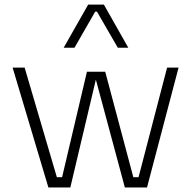

<svg xmlns="http://www.w3.org/2000/svg" viewBox="-20 -821 845 841"><path d="M306.2 -611.8H258.8L366.2 -800.8H435.1L542 -611.8H496.1L404.8 -770H397ZM288.1 0H191.9L35.2 -524.9H87.9L229 -44.9H252L360.8 -506.8H440.9L564 -44.9H586.9L711.9 -524.9H762.2L624 0H526.9L399.9 -472.2Z"/></svg>

Font: Sora ExtraLight
Style: Regular
Weight: 200
Designer: Jonathan Barnbrook, Julián Moncada
Foundry: Barnbrook Fonts
Version: Version 2.000